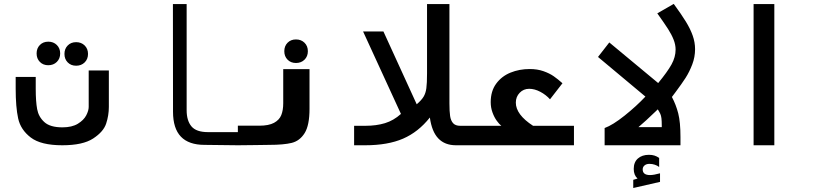

<svg xmlns="http://www.w3.org/2000/svg" viewBox="-20 -746 4240 986"><path d="M60.5 -291V-351H163.5V-289.5Q163.5 -225 170.8 -185.5Q178 -146 207.8 -119Q237.5 -92 300.5 -92Q349.5 -92 379.8 -110.5Q410 -129 422.8 -153.5Q435.5 -178 435.5 -197V-384H539V-197Q539 -153.5 525.2 -111.5Q511.5 -69.5 458.5 -34.8Q405.5 0 300 0Q190 0 138 -39.8Q86 -79.5 73.2 -138Q60.5 -196.5 60.5 -291ZM168 -471.5Q168 -498 184.8 -515Q201.5 -532 228 -532Q254.5 -532 271.8 -515Q289 -498 289 -471.5Q289 -445 271.8 -428Q254.5 -411 228 -411Q201.5 -411 184.8 -428Q168 -445 168 -471.5ZM311 -469Q311 -495.5 327.8 -512.5Q344.5 -529.5 371 -529.5Q397.5 -529.5 414.8 -512.5Q432 -495.5 432 -469Q432 -442.5 414.8 -425.5Q397.5 -408.5 371 -408.5Q344.5 -408.5 327.8 -425.5Q311 -442.5 311 -469Z M868.5 -172 868 -725H938.5V-180Q938.5 -126.5 963.2 -97Q988 -67.5 1048 -67.5H1201.5V0L1030.5 -2Q949.5 -2 909 -44.2Q868.5 -86.5 868.5 -172Z M1201.5 -100.5H1311.5Q1360 -100.5 1387.2 -115.2Q1414.5 -130 1424.5 -155Q1434.5 -180 1434.5 -216V-391H1569.5V-187.5Q1569.5 -102.5 1544.5 -62.5Q1519.5 -22.5 1478 -12.2Q1436.5 -2 1362.5 -2L1293.5 -1L1201.5 0ZM1440 -483Q1440 -509.5 1456.8 -526.5Q1473.5 -543.5 1500 -543.5Q1526.5 -543.5 1543.8 -526.5Q1561 -509.5 1561 -483Q1561 -456.5 1543.8 -439.5Q1526.5 -422.5 1500 -422.5Q1473.5 -422.5 1456.8 -439.5Q1440 -456.5 1440 -483Z M1798.5 -100H1857Q1912.5 -100 1957 -113.5Q2001.5 -127 2039 -161L1844.5 -584.5H1949L2120 -210.5Q2144.5 -231.5 2155.2 -249.2Q2166 -267 2169.5 -292.8Q2173 -318.5 2173 -369V-725H2288V-215Q2288 -174 2291.5 -150.2Q2295 -126.5 2307 -113.2Q2319 -100 2343 -100H2401.5V0H2321.5Q2264.5 0 2231 -35Q2197.5 -70 2187.5 -142.5Q2128.5 -68 2050 -34Q1971.5 0 1855.5 0H1798.5Z M2397.5 -100H2554.5Q2543.5 -108.5 2530.8 -126.2Q2518 -144 2509 -168.8Q2500 -193.5 2500 -221.5Q2500 -278 2528 -316.2Q2556 -354.5 2601.5 -373Q2647 -391.5 2700 -391.5Q2739.5 -391.5 2770.8 -380.5Q2802 -369.5 2823.5 -354.5Q2845 -339.5 2868.5 -318.5L2804.5 -236Q2784 -259 2754.8 -274.5Q2725.5 -290 2697.5 -290Q2668.5 -290 2648.8 -269.5Q2629 -249 2629 -219Q2629 -157.5 2717.5 -100H2927.5V0H2397.5Z M3294.5 -250 3051 -453.5 3109 -528 3360 -319.5Q3407.5 -377 3428.5 -415Q3449.5 -453 3449.5 -491.5Q3449.5 -516.5 3439.2 -542.5Q3429 -568.5 3410.8 -597Q3392.5 -625.5 3355.5 -677.5L3440 -726Q3479.5 -672 3502.2 -635Q3525 -598 3537.2 -563.5Q3549.5 -529 3549.5 -493.5Q3549.5 -453 3535 -415Q3520.5 -377 3500.8 -346.2Q3481 -315.5 3450 -274Q3437.5 -258 3430.5 -248Q3451.5 -208.5 3463 -163.8Q3474.5 -119 3474.5 -42.5V0H3085V-88.5Q3126.5 -103.5 3187.5 -152.2Q3248.5 -201 3294.5 -250ZM3378.5 -93V-99Q3378.5 -124.5 3376.8 -138.5Q3375 -152.5 3371 -161.2Q3367 -170 3358 -184.5L3345.5 -172.5Q3321.5 -149.5 3298.8 -128.5Q3276 -107.5 3258.5 -93ZM3232 177.5 3254 171Q3234.5 153.5 3234.5 121.5Q3234.5 86.5 3256 67.8Q3277.5 49 3312.5 49Q3329 49 3341.2 53Q3353.5 57 3365 65V111.5Q3356 104.5 3343 100Q3330 95.5 3315 95.5Q3299.5 95.5 3290 103.5Q3280.5 111.5 3280.5 124Q3280.5 153 3318 153Q3337.5 153 3369.5 144V188L3232 219.5Z M3956.5 -725V0H3850V-725Z"/></svg>

Font: JuliaMono
Style: Bold
Weight: 700
Monospace: yes
Designer: cormullion
Foundry: corm
Version: Version 0.055; ttfautohint (v1.8.4)